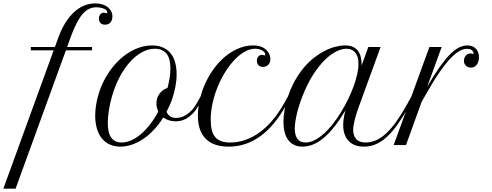

<svg xmlns="http://www.w3.org/2000/svg" viewBox="-219 -856 2904 1133"><path d="M-37.1 -578.6H105L125 -633.3Q160.6 -731.4 217.3 -783.7Q273.9 -835.9 343.8 -835.9Q365.7 -835.9 384.3 -830.3Q402.8 -824.7 416 -814.5Q429.2 -804.2 436.8 -790.3Q444.3 -776.4 444.3 -759.8Q444.3 -736.3 432.6 -723.4Q420.9 -710.4 400.4 -710.4Q383.8 -710.4 374.3 -720Q364.7 -729.5 364.7 -746.1Q364.7 -761.7 373 -771.5Q381.3 -781.2 395 -781.2Q399.4 -781.2 404.8 -779.3Q405.8 -778.8 407.2 -778.3Q408.7 -777.8 409.7 -777.8Q414.1 -777.8 414.1 -783.7Q414.1 -791 408 -796.4Q401.9 -801.8 392.3 -805.4Q382.8 -809.1 371.3 -811Q359.9 -813 349.1 -813Q325.7 -813 305.7 -803.2Q285.6 -793.5 267.6 -772.2Q249.5 -751 232.4 -717.5Q215.3 -684.1 198.2 -637.2L176.8 -578.6H324.2V-559.1H169.9L-127 257.3H-199.2L97.7 -559.1H-37.1Z M357.9 -283.7Q375 -349.1 408 -404.8Q440.9 -460.4 483.6 -501.2Q526.4 -542 576.4 -564.9Q626.5 -587.9 677.2 -587.9Q718.3 -587.9 746.3 -574Q774.4 -560.1 791.5 -536.6Q808.6 -513.2 815.9 -482.4Q823.2 -451.7 823.2 -418Q823.2 -381.3 816.2 -344.7Q809.1 -308.1 797.9 -274.9Q791 -253.9 782.2 -234.4Q773.4 -214.8 763.7 -196.3Q770.5 -180.2 783.7 -170.2Q796.9 -160.2 820.3 -160.2Q834 -160.2 849.6 -164.6Q865.2 -168.9 881.1 -179Q897 -189 912.4 -205.1Q927.7 -221.2 940.9 -244.6L966.3 -289.6L979.5 -280.3L954.1 -235.4Q935.5 -202.6 916.3 -183.8Q897 -165 878.9 -155.3Q860.8 -145.5 845 -142.8Q829.1 -140.1 817.9 -140.1Q794.9 -140.1 776.9 -146.2Q758.8 -152.3 744.6 -162.6Q720.2 -123.5 690.7 -91.8Q661.1 -60.1 628.4 -37.6Q595.7 -15.1 560.8 -2.9Q525.9 9.3 491.2 9.3Q456.5 9.3 429 -3.2Q401.4 -15.6 382.3 -39.1Q363.3 -62.5 353 -96.4Q342.8 -130.4 342.8 -172.9Q342.8 -199.7 346.7 -227.8Q350.6 -255.9 357.9 -283.7ZM498.5 -15.1Q526.9 -15.1 555.9 -28.1Q585 -41 613 -64.9Q641.1 -88.9 667.2 -122.8Q693.4 -156.7 715.3 -198.2Q709.5 -209.5 706.8 -221.4Q704.1 -233.4 704.1 -246.1Q704.1 -260.3 708 -274.2Q711.9 -288.1 720 -300Q728 -312 740.5 -321.8Q752.9 -331.5 769.5 -337.4Q776.9 -364.7 781.7 -394.3Q786.6 -423.8 786.6 -452.6Q786.6 -476.1 782.2 -497.3Q777.8 -518.6 767.3 -534.2Q756.8 -549.8 739 -559.1Q721.2 -568.4 694.8 -568.4Q656.7 -568.4 619.4 -548.1Q582 -527.8 548.6 -491Q515.1 -454.1 487.8 -402.8Q460.4 -351.6 442.4 -289.6Q430.2 -248 423.6 -206.3Q417 -164.6 417 -130.4Q417 -15.1 498.5 -15.1Z M1332.5 -461.4Q1315.9 -461.4 1306.4 -470.9Q1296.9 -480.5 1296.9 -497.1Q1296.9 -512.7 1305.2 -522.5Q1313.5 -532.2 1327.1 -532.2Q1332 -532.2 1336.4 -530.3Q1338.9 -529.3 1339.8 -529.1Q1340.8 -528.8 1341.8 -528.8Q1346.2 -528.8 1346.2 -535.2Q1346.2 -541.5 1341.3 -547.6Q1336.4 -553.7 1328.1 -558.3Q1319.8 -563 1308.8 -565.7Q1297.9 -568.4 1286.1 -568.4Q1255.9 -568.4 1224.9 -550.8Q1193.8 -533.2 1164.8 -502.7Q1135.7 -472.2 1110.1 -431.2Q1084.5 -390.1 1065.4 -343.5Q1046.4 -296.9 1035.4 -247.1Q1024.4 -197.3 1024.4 -149.4Q1024.4 -113.3 1031 -87.9Q1037.6 -62.5 1051.5 -46.4Q1065.4 -30.3 1087.4 -22.7Q1109.4 -15.1 1140.1 -15.1Q1185.5 -15.1 1228.8 -30.3Q1272 -45.4 1312.3 -74.5Q1352.5 -103.5 1388.9 -146.2Q1425.3 -189 1456.5 -244.6L1481.9 -289.6L1495.1 -280.3L1469.7 -235.4Q1399.9 -111.3 1315.4 -51Q1231 9.3 1130.9 9.3Q1040 9.3 994.4 -37.6Q948.7 -84.5 948.7 -173.8Q948.7 -200.2 952.6 -228Q956.5 -255.9 963.9 -284.2Q981.4 -349.6 1013.4 -405.3Q1045.4 -460.9 1086.7 -501.5Q1127.9 -542 1176 -564.9Q1224.1 -587.9 1273.9 -587.9Q1326.2 -587.9 1353.5 -560.5Q1364.7 -549.3 1370.6 -535.9Q1376.5 -522.5 1376.5 -508.3Q1376.5 -486.8 1364.5 -474.1Q1352.5 -461.4 1332.5 -461.4Z M1480 -285.2Q1497.6 -337.9 1522 -381.1Q1546.4 -424.3 1575 -458Q1603.5 -491.7 1635 -516.1Q1666.5 -540.5 1698 -556.4Q1729.5 -572.3 1760 -580.1Q1790.5 -587.9 1817.4 -587.9Q1845.2 -587.9 1863.8 -579.3Q1882.3 -570.8 1893.8 -555.4Q1905.3 -540 1910.2 -518.3Q1915 -496.6 1915 -470.2L1954.6 -578.6H2026.9L1902.3 -236.8Q1895.5 -217.8 1888.7 -198Q1881.8 -178.2 1876.7 -158.9Q1871.6 -139.6 1868.4 -121.8Q1865.2 -104 1865.2 -88.9Q1865.2 -55.2 1883.1 -35.2Q1900.9 -15.1 1938.5 -15.1Q1971.2 -15.1 2002 -29.1Q2032.7 -43 2062.7 -71.5Q2092.8 -100.1 2123 -143.3Q2153.3 -186.5 2185.5 -244.6L2210.4 -289.6L2223.6 -280.3L2198.2 -235.4Q2162.6 -171.9 2130.1 -125.7Q2097.7 -79.6 2065.4 -49.6Q2033.2 -19.5 1999.5 -5.1Q1965.8 9.3 1927.7 9.3Q1897.9 9.3 1875.2 0.2Q1852.5 -8.8 1837.2 -25.4Q1821.8 -42 1814 -65.4Q1806.2 -88.9 1806.2 -117.7Q1806.2 -136.7 1809.6 -158.9Q1813 -181.2 1819.8 -205.1Q1755.9 -97.7 1693.4 -44.2Q1630.9 9.3 1566.4 9.3Q1536.1 9.3 1514.9 -1.7Q1493.7 -12.7 1480 -32.5Q1466.3 -52.2 1460 -78.9Q1453.6 -105.5 1453.6 -137.2Q1453.6 -171.4 1460.4 -209.2Q1467.3 -247.1 1480 -285.2ZM1584 -15.1Q1610.4 -15.1 1637.7 -29.1Q1665 -43 1692.1 -67.1Q1719.2 -91.3 1744.6 -123.8Q1770 -156.2 1792.7 -193.1Q1815.4 -230 1834.5 -269Q1853.5 -308.1 1867.4 -345.9Q1881.3 -383.8 1888.9 -418.2Q1896.5 -452.6 1896.5 -480Q1896.5 -504.9 1890.4 -521.7Q1884.3 -538.6 1874.3 -549.1Q1864.3 -559.6 1851.3 -564Q1838.4 -568.4 1824.7 -568.4Q1797.4 -568.4 1763.9 -551.5Q1730.5 -534.7 1695.8 -500.2Q1661.1 -465.8 1627.7 -413.3Q1594.2 -360.8 1566.4 -290Q1543.5 -231 1532 -180.7Q1520.5 -130.4 1520.5 -96.7Q1520.5 -58.6 1535.9 -36.9Q1551.3 -15.1 1584 -15.1Z M2575.2 -543.9Q2575.2 -551.8 2565.2 -559.8Q2555.2 -567.9 2536.1 -567.9Q2516.6 -567.9 2493.7 -555.9Q2470.7 -543.9 2441.4 -513.7Q2412.1 -483.4 2375.7 -431.2Q2339.4 -378.9 2293.5 -297.9L2269 -254.9L2176.8 0H2104L2314.9 -578.6H2387.2L2301.8 -344.2Q2341.8 -413.1 2375 -459.7Q2408.2 -506.3 2436.5 -534.9Q2464.8 -563.5 2489.7 -575.7Q2514.6 -587.9 2538.6 -587.9Q2570.8 -587.9 2589.1 -568.8Q2607.4 -549.8 2607.4 -519Q2607.4 -506.3 2604.2 -494.9Q2601.1 -483.4 2595 -475.1Q2588.9 -466.8 2580.1 -461.9Q2571.3 -457 2560.5 -457Q2552.7 -457 2545.2 -459.5Q2537.6 -461.9 2531.7 -467Q2525.9 -472.2 2522.2 -479.5Q2518.6 -486.8 2518.6 -496.6Q2518.6 -504.4 2521.2 -512.5Q2523.9 -520.5 2528.8 -526.6Q2533.7 -532.7 2540.5 -536.6Q2547.4 -540.5 2555.7 -540.5Q2561 -540.5 2565.9 -539.6Q2566.9 -538.6 2568.6 -537.8Q2570.3 -537.1 2571.3 -537.1Q2575.2 -537.1 2575.2 -543.9Z"/></svg>

Font: Petit Formal Script
Style: Regular
Weight: 400
Version: Version 1.001; ttfautohint (v0.8) -G 200 -r 50